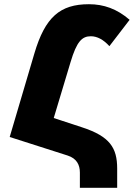

<svg xmlns="http://www.w3.org/2000/svg" viewBox="-20 -746 645 911"><path d="M26 -96 301 -8C344 6 359 36 359 73V145H536V54C536 -45 501 -99 369 -142L235 -186L315 -452C344 -549 369 -574 411 -574C441 -574 471 -558 499 -527L595 -652C535 -704 472 -726 402 -726C265 -726 194 -665 143 -492Z"/></svg>

Font: Noto Sans Armenian Condensed Black
Style: Regular
Weight: 900
Width: 3
Designer: Monotype Design Team
Foundry: Monotype Imaging Inc.
Version: Version 2.008